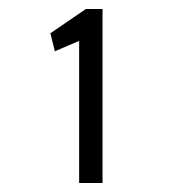

<svg xmlns="http://www.w3.org/2000/svg" viewBox="-20 -653 390 427"><path d="M156 -246V-562L102 -539L92 -579L171 -633H208V-246Z"/></svg>

Font: Inconsolata ExtraCondensed Medium
Style: Regular
Weight: 500
Width: 2
Monospace: yes
Designer: Raph Levien, Cyreal, Brenton Simpson
Foundry: Raph Levien, Cyreal, Google
Version: Version 3.001; ttfautohint (v1.8.2.53-6de2)